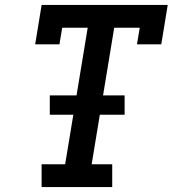

<svg xmlns="http://www.w3.org/2000/svg" viewBox="-20 -755 715 775"><path d="M148 0V-92H243L276 -292H181V-370H289L334 -643H231L220 -576H122L148 -735H657L631 -576H533L544 -643H441L396 -370H483V-292H383L350 -92H433V0Z"/></svg>

Font: Iosevka Etoile Semibold
Style: Italic
Weight: 600
Italic angle: -9°
Designer: Belleve Invis
Foundry: Belleve Invis
Version: Version 22.1.2; ttfautohint (v1.8.4)